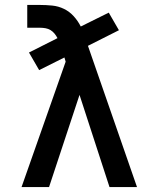

<svg xmlns="http://www.w3.org/2000/svg" viewBox="-20 -755 640 775"><path d="M67 0 245 -506 240 -523 138 -472 97 -543 212 -601Q207 -611 200 -619.5Q193 -628 184 -633.5Q175 -639 164 -641Q153 -643 142 -643H90V-735H142Q166 -735 191 -732.5Q216 -730 238.5 -719Q261 -708 278 -689Q295 -670 306 -648L419 -704L460 -633L335 -570L533 0H422L301 -372L178 0Z"/></svg>

Font: Iosevka Aile Semibold
Style: Regular
Weight: 600
Designer: Belleve Invis
Foundry: Belleve Invis
Version: Version 31.1.0; ttfautohint (v1.8.4)